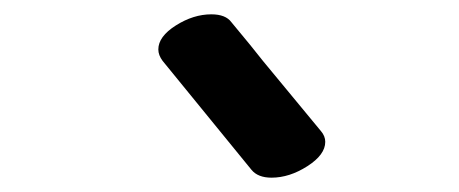

<svg xmlns="http://www.w3.org/2000/svg" viewBox="-20 -828 640 268"><path d="M207 -743Q201 -751 201 -759Q201 -777 225.5 -792.5Q250 -808 275 -808Q295 -808 303 -797Q333 -761 347 -743L428 -645Q434 -638 434 -630Q434 -612 409 -596Q384 -580 359 -580Q340 -580 331 -591Z"/></svg>

Font: Sedgwick Ave
Style: Regular
Weight: 400
Designer: Kevin Burke, Pedro Vergani
Foundry: Google, Inc.
Version: Version 1.000